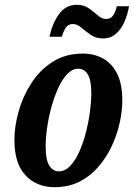

<svg xmlns="http://www.w3.org/2000/svg" viewBox="-20 -769 557 799"><path d="M207 10Q133 10 86.5 -39Q40 -88 40 -186Q40 -243 57.5 -305.5Q75 -368 110.5 -423Q146 -478 199.5 -512Q253 -546 325 -546Q371 -546 408 -526Q445 -506 467 -463Q489 -420 489 -351Q489 -307 478 -257.5Q467 -208 445 -161Q423 -114 389.5 -75Q356 -36 310.5 -13Q265 10 207 10ZM225 -56Q251 -56 272.5 -79Q294 -102 310.5 -139Q327 -176 338 -219.5Q349 -263 354.5 -305.5Q360 -348 360 -380Q360 -435 345.5 -459Q331 -483 306 -483Q281 -483 260 -461Q239 -439 222.5 -403Q206 -367 194 -323.5Q182 -280 176 -237Q170 -194 170 -159Q170 -104 185 -80Q200 -56 225 -56ZM408 -609Q379 -609 357.5 -624Q336 -639 318.5 -654Q301 -669 283 -669Q263 -669 253 -652.5Q243 -636 237 -616H186Q197 -670 225 -709.5Q253 -749 300 -749Q329 -749 349.5 -734.5Q370 -720 387 -705Q404 -690 422 -690Q442 -690 452 -706.5Q462 -723 466 -743H517Q511 -708 497.5 -677.5Q484 -647 462 -628Q440 -609 408 -609Z"/></svg>

Font: Noto Serif ExtraCondensed
Style: Bold Italic
Weight: 700
Width: 2
Italic angle: -12°
Designer: Monotype Design Team
Foundry: Monotype Imaging Inc.
Version: Version 2.013; ttfautohint (v1.8.4.7-5d5b)